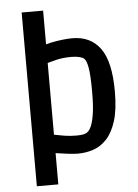

<svg xmlns="http://www.w3.org/2000/svg" viewBox="-61 -803 729 1016"><g transform="rotate(-5 304.0 -295.5)"><path d="M93 166V-757H207V-578Q212 -580 235.5 -585Q259 -590 290 -594Q321 -598 348 -598Q445 -598 496.5 -527Q548 -456 548 -298Q548 -202 529 -141.5Q510 -81 478 -47Q446 -13 406.5 0Q367 13 325 13Q304 13 272 9Q240 5 207 0V166ZM325 -83Q351 -83 365 -86.5Q379 -90 387 -98Q396 -105 405.5 -127Q415 -149 421.5 -191.5Q428 -234 428 -306Q428 -394 421 -434Q414 -474 401 -485Q392 -492 374.5 -496Q357 -500 335 -500Q290 -500 256.5 -492Q223 -484 207 -479V-98Q231 -93 260.5 -88Q290 -83 325 -83Z"/></g></svg>

Font: Ruda
Style: Bold
Weight: 700
Designer: Mariela Monsalve and Angelina Sanchez
Foundry: Mariela Monsalve and Angelina Sanchez
Version: Version 2.000